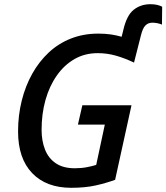

<svg xmlns="http://www.w3.org/2000/svg" viewBox="-20 -884 792 914"><path d="M319 10Q200 10 133 -60Q66 -130 66 -258Q66 -335 83.5 -405Q101 -475 133.5 -533Q166 -591 212 -634Q258 -677 317.5 -700.5Q377 -724 448 -724Q481 -724 508 -720Q535 -716 559 -709L567 -741Q583 -811 616.5 -837.5Q650 -864 696 -864Q715 -864 729 -860.5Q743 -857 752 -852L751 -767Q741 -771 729.5 -773.5Q718 -776 705 -776Q685 -776 672 -762.5Q659 -749 651 -716L618 -586Q574 -607 532 -619Q490 -631 445 -631Q384 -631 335 -603Q286 -575 250.5 -524.5Q215 -474 196.5 -408Q178 -342 178 -266Q178 -213 194.5 -171.5Q211 -130 246 -106.5Q281 -83 336 -83Q367 -83 393 -88Q419 -93 438 -99L479 -291H351L372 -383H606L528 -28Q484 -12 434.5 -1Q385 10 319 10Z"/></svg>

Font: Noto Sans Display Medium
Style: Italic
Weight: 500
Italic angle: -12°
Designer: Monotype Design Team
Foundry: Monotype Imaging Inc.
Version: Version 2.003